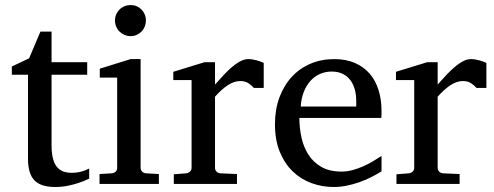

<svg xmlns="http://www.w3.org/2000/svg" viewBox="-20 -728 1956 760"><path d="M333 -21Q314.5 -11.7 292.5 -4.4Q273.9 2 249.5 7.1Q225.1 12.2 198.2 12.2Q141.6 12.2 116.2 -14.2Q90.8 -40.5 90.8 -100.1V-432.1H26.9V-464.8L95.2 -497.1L140.1 -603H184.1V-481.9H325.2V-432.1H184.1V-152.8Q184.1 -123 189.2 -102.3Q194.3 -81.5 204.3 -68.6Q214.4 -55.7 229.2 -49.8Q244.1 -43.9 264.2 -43.9Q278.8 -43.9 291.3 -46.4Q303.7 -48.8 313 -52.2Q323.7 -56.2 333 -61Z M374 0V-39.1L422.9 -42Q432.1 -43 438 -48.8Q443.8 -54.7 443.8 -64V-420.9H375V-456.1L497.1 -494.1H536.6V-64Q536.6 -54.7 542.7 -48.8Q548.8 -43 557.6 -42L608.9 -39.1V0ZM557.6 -647Q557.6 -634.3 553 -622.8Q548.3 -611.3 540 -603Q531.7 -594.7 520.8 -589.8Q509.8 -585 497.1 -585Q484.4 -585 472.9 -589.8Q461.4 -594.7 453.1 -603Q444.8 -611.3 439.9 -622.8Q435.1 -634.3 435.1 -647Q435.1 -659.7 439.9 -670.9Q444.8 -682.1 453.1 -690.4Q461.4 -698.7 472.9 -703.4Q484.4 -708 497.1 -708Q509.8 -708 520.8 -703.4Q531.7 -698.7 540 -690.4Q548.3 -682.1 553 -670.9Q557.6 -659.7 557.6 -647Z M984.9 -379.9Q975.1 -391.1 962.4 -399.2Q949.7 -407.2 931.2 -407.2Q906.7 -407.2 881.8 -390.9Q856.9 -374.5 831.1 -345.2V-64Q831.1 -54.7 836.9 -48.8Q842.8 -43 852.1 -42L918 -39.1V0H668V-38.1L717.3 -42Q726.1 -43 732.2 -48.8Q738.3 -54.7 738.3 -64V-411.1H666V-443.8L790 -481.9H831.1V-393.1Q841.8 -404.8 857.2 -422.1Q872.6 -439.5 890.1 -455.6Q907.7 -471.7 926.5 -482.9Q945.3 -494.1 962.9 -494.1Q970.7 -494.1 979.5 -492.7Q988.3 -491.2 996.6 -489Q1004.9 -486.8 1012 -484.1Q1019 -481.4 1023.9 -479V-379.9Z M1490.2 -49.8Q1469.2 -36.6 1446.5 -25.4Q1423.8 -14.2 1399.7 -5.9Q1375.5 2.4 1350.6 7.3Q1325.7 12.2 1300.3 12.2Q1254.9 12.2 1212.9 -3.2Q1170.9 -18.6 1138.9 -49.3Q1106.9 -80.1 1087.6 -126.7Q1068.4 -173.3 1068.4 -235.8Q1068.4 -294.4 1085.9 -342Q1103.5 -389.6 1134.8 -423.6Q1166 -457.5 1209 -475.8Q1252 -494.1 1303.2 -494.1Q1349.6 -494.1 1384.8 -478.8Q1419.9 -463.4 1443.4 -436.3Q1466.8 -409.2 1478.5 -371.3Q1490.2 -333.5 1490.2 -289.1V-275.9Q1490.2 -268.1 1489.3 -261.2H1165Q1165 -223.1 1173.1 -185.1Q1181.2 -147 1200.2 -116.7Q1219.2 -86.4 1251.5 -67.6Q1283.7 -48.8 1332 -48.8Q1353.5 -48.8 1374.5 -54.4Q1395.5 -60.1 1415.8 -68.8Q1436 -77.6 1454.6 -88.6Q1473.1 -99.6 1490.2 -110.8ZM1390.1 -328.1Q1390.1 -353 1384.3 -374.3Q1378.4 -395.5 1366.5 -411.1Q1354.5 -426.8 1336.2 -435.8Q1317.9 -444.8 1293 -444.8Q1268.1 -444.8 1246.6 -435.3Q1225.1 -425.8 1208.7 -407.7Q1192.4 -389.6 1182.4 -364Q1172.4 -338.4 1170.4 -306.2H1390.1Z M1866.2 -379.9Q1856.4 -391.1 1843.8 -399.2Q1831.1 -407.2 1812.5 -407.2Q1788.1 -407.2 1763.2 -390.9Q1738.3 -374.5 1712.4 -345.2V-64Q1712.4 -54.7 1718.3 -48.8Q1724.1 -43 1733.4 -42L1799.3 -39.1V0H1549.3V-38.1L1598.6 -42Q1607.4 -43 1613.5 -48.8Q1619.6 -54.7 1619.6 -64V-411.1H1547.4V-443.8L1671.4 -481.9H1712.4V-393.1Q1723.1 -404.8 1738.5 -422.1Q1753.9 -439.5 1771.5 -455.6Q1789.1 -471.7 1807.9 -482.9Q1826.7 -494.1 1844.2 -494.1Q1852.1 -494.1 1860.8 -492.7Q1869.6 -491.2 1877.9 -489Q1886.2 -486.8 1893.3 -484.1Q1900.4 -481.4 1905.3 -479V-379.9Z"/></svg>

Font: BabelStone Ogham Special
Style: Regular
Weight: 400
Designer: Andrew West
Foundry: BabelStone
Version: Version 1.02 March 14, 2022